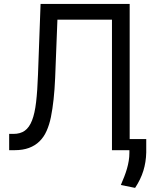

<svg xmlns="http://www.w3.org/2000/svg" viewBox="-20 -747 753 955"><path d="M25.6 0V-81H46.9Q81 -81 103.3 -96.9Q125.7 -112.9 139.4 -148.1Q153.1 -183.2 159.6 -239.5Q166.2 -295.8 169 -376.4L181.8 -727.3H625V-55.4H707.4V11.4Q706.3 59.7 693 102.6Q679.7 145.6 652 187.5L581 173.3Q590.2 152 598 131.9Q605.8 111.9 611.5 92.2Q617.2 72.4 620.4 52.7Q623.6 33 623.6 12.8V0H536.9V-649.1H265.6L254.3 -359.4Q251.8 -300.8 246.6 -253.2Q241.5 -205.6 233.3 -164.8Q225.5 -126.4 211.8 -95.9Q198.2 -65.3 176.5 -44Q154.8 -22.7 124.3 -11.4Q93.8 0 52.6 0Z"/></svg>

Font: Inter P
Style: Regular
Weight: 400
Designer: Rasmus Andersson
Foundry: rsms
Version: Version 3.018;git-588b23468